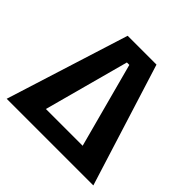

<svg xmlns="http://www.w3.org/2000/svg" viewBox="-157 -747 890 890"><g transform="rotate(45 288.0 -301.5)"><path d="M4 0 194 -603H383L572 0ZM166 -95H407L295 -513H279Z"/></g></svg>

Font: Grenze Gotisch ExtraBold
Style: Regular
Weight: 800
Designer: Renata Polastri
Foundry: Omnibus-Type
Version: Version 1.001